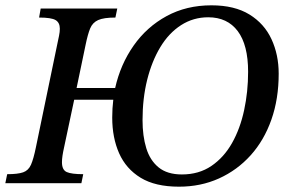

<svg xmlns="http://www.w3.org/2000/svg" viewBox="-32 -689 1090 722"><path d="M641 13Q552 13 497 -20.5Q442 -54 416 -112.5Q390 -171 390 -247Q390 -281 394 -314H247L209 -135Q205 -117 203 -103.5Q201 -90 201 -79Q201 -50 219 -42Q237 -34 281 -34L274 0H-12L-5 -34Q35 -34 55 -41Q75 -48 84.5 -69.5Q94 -91 103 -135L183 -521Q187 -540 190 -554.5Q193 -569 193 -581Q193 -604 177 -613.5Q161 -623 115 -623L121 -657H409L402 -623Q358 -623 337 -613.5Q316 -604 307 -582Q298 -560 290 -521L256 -358H401Q421 -447 470.5 -517.5Q520 -588 594.5 -628.5Q669 -669 763 -669Q850 -669 906 -634.5Q962 -600 989 -541.5Q1016 -483 1016 -412Q1016 -317 988.5 -239Q961 -161 910.5 -105Q860 -49 791.5 -18Q723 13 641 13ZM652 -33Q716 -33 763 -65Q810 -97 840.5 -151Q871 -205 886 -274.5Q901 -344 901 -419Q901 -520 862 -572Q823 -624 751 -624Q695 -624 649 -594.5Q603 -565 571 -512Q539 -459 521.5 -389Q504 -319 504 -237Q504 -178 518 -132Q532 -86 564.5 -59.5Q597 -33 652 -33Z"/></svg>

Font: STIX Two Text Medium
Style: Italic
Weight: 500
Italic angle: -12°
Designer: Ross Mills, John Hudson & Paul Hanslow, Tiro Typeworks Ltd; with prior portions MicroPress Inc. and Coen Hoffman, Elsevi
Foundry: Tiro Typeworks Ltd
Version: Version 2.13 b171